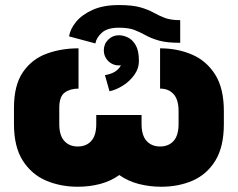

<svg xmlns="http://www.w3.org/2000/svg" viewBox="-20 -710 923 745"><path d="M679.2 -543.9Q626.5 -543.9 596.2 -552.7Q565.9 -561.5 544.9 -573.2Q523.9 -585 501.5 -593.8Q479 -602.5 441.4 -602.5Q397 -602.5 375.5 -583.3Q354 -564 350.1 -541.5L248 -568.8Q252.4 -597.7 275.4 -625.5Q298.3 -653.3 339.8 -671.9Q381.3 -690.4 441.4 -690.4Q494.1 -690.4 524.4 -681.6Q554.7 -672.9 575.7 -661.1Q596.7 -649.4 619.4 -640.6Q642.1 -631.8 679.2 -631.8ZM387.2 -418.5Q433.1 -425.8 449.2 -456.5Q445.3 -456.1 441.4 -456.1Q417 -456.1 399.9 -473.1Q382.8 -490.2 382.8 -514.6Q382.8 -539.1 399.9 -556.2Q417 -573.2 441.4 -573.2Q458 -573.2 476.1 -564.7Q494.1 -556.2 506.6 -534.7Q519 -513.2 519 -474.1Q519 -443.4 500.2 -418Q481.4 -392.6 454.8 -376.5Q428.2 -360.4 404.8 -356ZM284.7 -522.5V-366.2Q252 -366.2 231 -350.8Q210 -335.4 210 -291.5V-228.5Q210 -184.6 229.5 -163.1Q249 -141.6 281.7 -141.6Q314.9 -141.6 334.2 -163.1Q353.5 -184.6 353.5 -228.5V-263.7H529.3V-228.5Q529.3 -184.6 548.8 -163.1Q568.4 -141.6 601.1 -141.6Q634.3 -141.6 653.6 -163.1Q672.9 -184.6 672.9 -228.5V-279.3Q672.9 -323.2 653.6 -344.7Q634.3 -366.2 601.1 -366.2V-522.5Q668.5 -522.5 724.9 -498.3Q781.2 -474.1 814.9 -420.7Q848.6 -367.2 848.6 -279.3V-228.5Q848.6 -140.6 815.9 -87.2Q783.2 -33.7 728.3 -9.5Q673.3 14.6 606 14.6Q560.1 14.6 518.1 3.7Q476.1 -7.3 442.9 -30.8Q410.2 -7.3 368.9 3.7Q327.6 14.6 281.7 14.6Q214.4 14.6 158.2 -9.5Q102.1 -33.7 68.1 -87.2Q34.2 -140.6 34.2 -228.5V-291.5Q34.2 -379.4 68.8 -429.9Q103.5 -480.5 160.4 -501.5Q217.3 -522.5 284.7 -522.5Z"/></svg>

Font: Giphurs Black
Style: Regular
Weight: 900
Version: Version 0.920; ttfautohint (v1.8.4.7-5d5b)